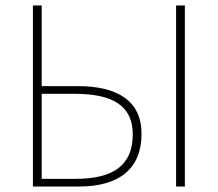

<svg xmlns="http://www.w3.org/2000/svg" viewBox="-20 -680 794 700"><path d="M100 0H268C416 0 496 -66 496 -192C496 -314 406 -366 264 -366H132V-660H100ZM132 -28V-338H252C392 -338 464 -294 464 -190C464 -78 394 -28 256 -28ZM622 0H654V-660H622Z"/></svg>

Font: Source Sans Pro ExtraLight
Style: Regular
Weight: 200
Designer: Paul D. Hunt
Foundry: Adobe Systems Incorporated
Version: Version 3.006;hotconv 1.0.111;makeotfexe 2.5.65597